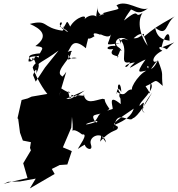

<svg xmlns="http://www.w3.org/2000/svg" viewBox="-68 -784 998 1075"><path d="M117 -364C143 -431 138 -362 130 -362C174 -446 130 -445 115 -406C120 -387 158 -305 197 -258L109 -243L87 -233L53 -224L30 -122L34 -117L44 -41L60 3L105 12L100 44L105 58L62 130L86 213L-10 235L-48 246L-22 234L43 232L132 216L99 271L238 190L222 162L266 140L309 137L334 62L284 41L331 -69L335 -130C352 14 306 -98 392 -31C432 -40 372 38 368 50C433 4 422 33 412 6C386 40 459 75 441 25C424 -23 511 -56 526 14C475 -50 512 -55 492 9C561 -69 593 -44 592 -74C548 -99 570 -107 565 -60C561 -96 584 -110 681 -176C669 -138 640 -113 574 -85C589 -171 657 -94 676 -122C702 -128 757 -218 784 -266C713 -171 731 -155 745 -154C702 -153 770 -247 714 -191C704 -209 810 -285 775 -319C764 -241 787 -246 747 -301C813 -329 792 -349 843 -303C833 -381 853 -354 816 -447C772 -350 741 -428 764 -411C743 -335 771 -395 812 -444C783 -421 776 -469 841 -500C811 -514 821 -535 866 -508C910 -560 944 -557 836 -518C855 -602 885 -616 881 -555C882 -561 813 -550 801 -629C872 -574 855 -652 910 -692C802 -632 795 -625 736 -577C746 -623 723 -564 680 -570C733 -616 736 -589 759 -527C717 -581 698 -664 730 -712C675 -674 728 -751 626 -669C658 -734 698 -748 628 -730C685 -751 686 -682 760 -737C715 -718 641 -790 584 -754C607 -726 601 -738 506 -710C534 -704 474 -680 477 -752C479 -707 453 -671 495 -703C565 -709 399 -688 496 -677C460 -696 451 -701 481 -663C484 -715 419 -702 400 -669C434 -712 354 -689 325 -635C301 -682 312 -658 282 -622C240 -666 303 -671 266 -635C316 -616 326 -587 292 -619C273 -647 303 -634 282 -612C164 -629 204 -677 99 -650C159 -624 211 -584 130 -526C201 -520 153 -505 148 -461C115 -487 138 -436 92 -440C89 -486 137 -453 193 -487C150 -486 55 -482 113 -443C110 -495 145 -405 134 -403C145 -437 166 -432 260 -501L184 -406L132 -327ZM290 -364C223 -306 303 -339 275 -361C236 -387 347 -475 326 -492C301 -461 330 -452 362 -459C315 -472 314 -424 314 -470C305 -472 365 -514 311 -494C329 -511 333 -582 413 -514C421 -568 443 -585 399 -596C419 -585 410 -548 461 -581C439 -614 502 -587 499 -586C467 -613 552 -549 554 -601C543 -526 502 -530 603 -542C532 -550 624 -484 611 -503C605 -519 551 -546 589 -525C532 -537 511 -501 566 -509C528 -463 623 -474 587 -462C628 -540 579 -483 605 -512C550 -543 598 -597 650 -558C578 -593 628 -491 598 -567C665 -517 588 -417 659 -436C642 -384 600 -421 687 -435C615 -367 705 -436 747 -451C679 -356 726 -388 751 -388C704 -367 641 -263 686 -281C630 -296 646 -230 588 -269C584 -225 581 -324 611 -269C609 -344 574 -304 605 -263C590 -241 609 -225 643 -216C575 -272 608 -284 608 -201C534 -262 564 -193 563 -174C461 -144 501 -146 457 -97C486 -123 477 -89 469 -101C394 -76 398 -90 463 -105C431 -161 487 -125 545 -174C496 -243 537 -221 507 -231C460 -222 414 -195 400 -256C421 -238 358 -259 351 -246C315 -266 333 -234 355 -249C295 -194 254 -283 292 -214C263 -176 327 -196 315 -206C309 -211 315 -209 311 -224C275 -224 285 -221 406 -277C305 -202 384 -278 319 -232C331 -230 298 -295 326 -263C254 -289 286 -310 262 -245L303 -382Z"/></svg>

Font: Hussar Lance
Style: ExBdObl
Weight: 700
Foundry: Cannot Into Space Fonts, PlusOne Fonts
Version: Version 2.270